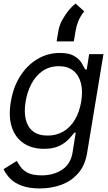

<svg xmlns="http://www.w3.org/2000/svg" viewBox="-33 -853 615 1089"><path d="M193.4 215.8Q131.8 215.8 90.6 200.4Q49.3 185.1 24.7 159.9Q0 134.8 -12.7 106.4L62.5 59.6Q70.8 74.7 84.2 94Q97.7 113.3 125.2 127.4Q152.8 141.6 203.1 141.6Q268.6 142.1 318.4 110.1Q368.2 78.1 378.9 9.8L396.5 -100.6H388.7Q377.4 -85.9 357.2 -64Q336.9 -42 303 -25.4Q269 -8.8 215.8 -8.8Q149.4 -8.8 102.1 -39.8Q54.7 -70.8 34.4 -130.6Q14.2 -190.4 28.3 -275.4Q42 -359.4 81.8 -421.6Q121.6 -483.9 179.7 -518.3Q237.8 -552.7 306.6 -552.7Q359.9 -552.7 388.4 -535.2Q417 -517.6 430.2 -495.4Q443.4 -473.1 450.2 -459H459L472.7 -545.9H553.7L460.9 15.6Q449.2 85.9 410.2 130.1Q371.1 174.3 314.7 195.1Q258.3 215.8 193.4 215.8ZM237.3 -84Q287.1 -84 326.4 -107.2Q365.7 -130.4 391.6 -173.6Q417.5 -216.8 427.7 -277.3Q437.5 -336.4 426 -381.3Q414.6 -426.3 383.1 -451.9Q351.6 -477.5 300.8 -477.5Q247.6 -477.5 208.5 -450.4Q169.4 -423.3 145.5 -377.9Q121.6 -332.5 112.3 -277.3Q103 -220.7 112.8 -177Q122.6 -133.3 153.6 -108.6Q184.6 -84 237.3 -84ZM288.1 -618.2 298.8 -680.7Q304.2 -710.9 320.6 -740.7Q336.9 -770.5 357.4 -795.2Q377.9 -819.8 395.5 -833L444.3 -789.1Q421.9 -759.3 411.4 -733.4Q400.9 -707.5 395.5 -676.8L385.7 -618.2Z"/></svg>

Font: Inter Tight
Style: Italic
Weight: 400
Italic angle: -9.39999°
Designer: Rasmus Andersson
Foundry: rsms
Version: Version 3.002